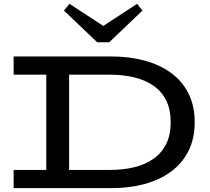

<svg xmlns="http://www.w3.org/2000/svg" viewBox="-20 -980 1093 1000"><path d="M51 0V-95H553Q622 -95 679.5 -109Q737 -123 779.5 -153Q822 -183 845.5 -230Q869 -277 869 -343Q869 -410 845.5 -457Q822 -504 779.5 -533.5Q737 -563 679.5 -577Q622 -591 553 -591H51V-686H559Q653 -686 732.5 -664.5Q812 -643 870.5 -600.5Q929 -558 961.5 -493.5Q994 -429 994 -343Q994 -258 961.5 -193.5Q929 -129 870.5 -86Q812 -43 732.5 -21.5Q653 0 559 0ZM221 -56V-631H340V-56ZM694 -960 722 -925 549 -760H486L313 -925L342 -960L518 -845Z"/></svg>

Font: BioRhyme SemiExpanded Medium
Style: Regular
Weight: 500
Width: 6
Designer: Aoife Mooney
Foundry: Aoife Mooney Type
Version: Version 1.600;gftools[0.9.33]